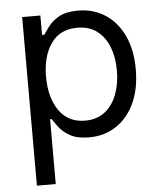

<svg xmlns="http://www.w3.org/2000/svg" viewBox="-53 -600 716 851"><g transform="rotate(-5 304.5 -174.5)"><path d="M160.5 204.5H76.7V-545.5H157.7V-458.8H167.6Q176.8 -473 193.4 -495.2Q209.9 -517.4 240.9 -535Q272 -552.6 325.3 -552.6Q394.2 -552.6 446.7 -518.1Q499.3 -483.7 528.8 -420.5Q558.2 -357.2 558.2 -271.3Q558.2 -184.7 528.8 -121.3Q499.3 -57.9 447.1 -23.3Q394.9 11.4 326.7 11.4Q274.1 11.4 242.5 -6.2Q210.9 -23.8 193.9 -46.3Q176.8 -68.9 167.6 -83.8H160.5ZM315.3 -63.9Q367.9 -63.9 403.2 -91.8Q438.6 -119.7 456.5 -167.1Q474.4 -214.5 474.4 -272.7Q474.4 -330.3 456.9 -376.6Q439.3 -422.9 403.9 -450.1Q368.6 -477.3 315.3 -477.3Q238.6 -477.3 198.9 -420.8Q159.1 -364.3 159.1 -272.7Q159.1 -180 199.4 -122Q239.7 -63.9 315.3 -63.9Z"/></g></svg>

Font: Linik Sans
Style: Regular
Weight: 400
Designer: Rasmus Andersson (font), Marc Monis (original base), Kil Hyung-jin (Pretendard portions), Cristiano Sobral (main changes
Foundry: rsms
Version: Version 3.018;May 31, 2022;FontCreator 14.0.0.2814 64-bit; t